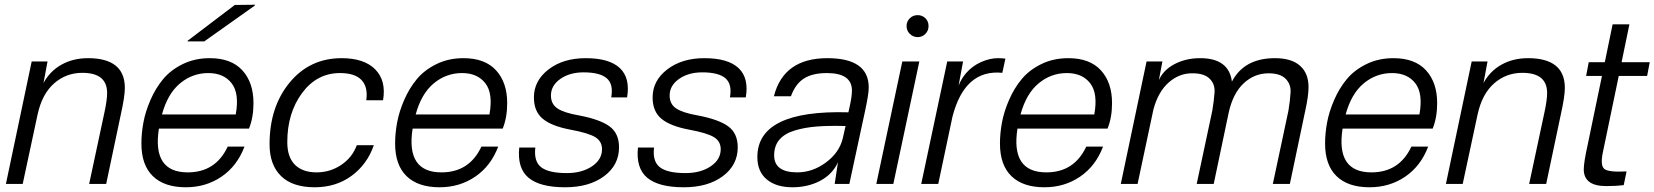

<svg xmlns="http://www.w3.org/2000/svg" viewBox="-20 -778 6997 812"><path d="M181 -518 164 -427Q191 -477 240 -504.5Q289 -532 352 -532Q508 -532 508 -406Q508 -370 491 -294L429 0H357L422 -304Q433 -355 433 -385Q433 -470 328 -470Q260 -470 209 -425.5Q158 -381 139 -294L76 0H5L114 -518Z M867 -532Q958 -532 1005 -480.5Q1052 -429 1052 -342Q1052 -281 1033 -234H652Q623 -49 774 -49Q892 -49 943 -158H1014Q983 -76 917 -31Q851 14 766 14Q675 14 626.5 -33Q578 -80 578 -171Q578 -214 586.5 -260Q595 -306 616.5 -355.5Q638 -405 670 -443.5Q702 -482 753 -507Q804 -532 867 -532ZM665 -294H977Q993 -383 959.5 -426Q926 -469 861 -469Q794 -469 741.5 -425.5Q689 -382 665 -294ZM773 -603 774 -606 973 -757 1059 -758 1057 -754 844 -603Z M1425 -532Q1520 -532 1567 -484.5Q1614 -437 1600 -354H1529Q1537 -410 1509 -439.5Q1481 -469 1418 -469Q1320 -469 1257.5 -384.5Q1195 -300 1195 -177Q1195 -113 1227.5 -81Q1260 -49 1319 -49Q1376 -49 1423 -80.5Q1470 -112 1489 -164H1561Q1533 -83 1467 -34.5Q1401 14 1311 14Q1217 14 1168.5 -33.5Q1120 -81 1120 -168Q1120 -326 1205 -429Q1290 -532 1425 -532Z M1940 -532Q2031 -532 2078 -480.5Q2125 -429 2125 -342Q2125 -281 2106 -234H1725Q1696 -49 1847 -49Q1965 -49 2016 -158H2087Q2056 -76 1990 -31Q1924 14 1839 14Q1748 14 1699.5 -33Q1651 -80 1651 -171Q1651 -214 1659.5 -260Q1668 -306 1689.5 -355.5Q1711 -405 1743 -443.5Q1775 -482 1826 -507Q1877 -532 1940 -532ZM1738 -294H2050Q2066 -383 2032.5 -426Q1999 -469 1934 -469Q1867 -469 1814.5 -425.5Q1762 -382 1738 -294Z M2457 -532Q2557 -532 2601.5 -490Q2646 -448 2632 -366H2565Q2575 -422 2546 -447Q2517 -472 2448 -472Q2389 -472 2349.5 -444Q2310 -416 2310 -374Q2310 -338 2337.5 -319.5Q2365 -301 2428 -290Q2518 -273 2558 -243.5Q2598 -214 2598 -155Q2598 -80 2535 -33Q2472 14 2370 14Q2263 14 2215 -26.5Q2167 -67 2176 -154H2244Q2237 -95 2269 -70.5Q2301 -46 2377 -46Q2441 -46 2483.5 -74.5Q2526 -103 2526 -147Q2526 -181 2496.5 -198.5Q2467 -216 2391 -230Q2312 -245 2275 -276Q2238 -307 2238 -366Q2238 -437 2300 -484.5Q2362 -532 2457 -532Z M2959 -532Q3059 -532 3103.5 -490Q3148 -448 3134 -366H3067Q3077 -422 3048 -447Q3019 -472 2950 -472Q2891 -472 2851.5 -444Q2812 -416 2812 -374Q2812 -338 2839.5 -319.5Q2867 -301 2930 -290Q3020 -273 3060 -243.5Q3100 -214 3100 -155Q3100 -80 3037 -33Q2974 14 2872 14Q2765 14 2717 -26.5Q2669 -67 2678 -154H2746Q2739 -95 2771 -70.5Q2803 -46 2879 -46Q2943 -46 2985.5 -74.5Q3028 -103 3028 -147Q3028 -181 2998.5 -198.5Q2969 -216 2893 -230Q2814 -245 2777 -276Q2740 -307 2740 -366Q2740 -437 2802 -484.5Q2864 -532 2959 -532Z M3479 -532Q3654 -532 3654 -408Q3654 -380 3639 -311L3572 0H3510L3524 -92Q3501 -41 3449 -13.5Q3397 14 3331 14Q3263 14 3223 -19Q3183 -52 3183 -114Q3183 -314 3568 -303L3574 -330Q3583 -371 3583 -395Q3583 -469 3477 -469Q3416 -469 3380 -446Q3344 -423 3325 -371H3253Q3294 -532 3479 -532ZM3254 -121Q3254 -49 3352 -49Q3416 -49 3472.5 -90.5Q3529 -132 3544 -192L3556 -245Q3486 -247 3434.5 -243Q3383 -239 3340.5 -226Q3298 -213 3276 -187Q3254 -161 3254 -121Z M3868 -518 3758 0H3686L3796 -518ZM3814 -668Q3814 -687 3827.5 -700.5Q3841 -714 3861 -714Q3880 -714 3893.5 -701Q3907 -688 3907 -668Q3907 -648 3893.5 -634.5Q3880 -621 3861 -621Q3842 -621 3828 -634.5Q3814 -648 3814 -668Z M4201 -532Q4216 -532 4232 -530L4219 -470Q4060 -486 4008 -284L3948 0H3876L3986 -518H4053L4034 -416Q4046 -446 4066 -469Q4092 -499 4129 -515.5Q4166 -532 4201 -532Z M4498 -532Q4589 -532 4636 -480.5Q4683 -429 4683 -342Q4683 -281 4664 -234H4283Q4254 -49 4405 -49Q4523 -49 4574 -158H4645Q4614 -76 4548 -31Q4482 14 4397 14Q4306 14 4257.5 -33Q4209 -80 4209 -171Q4209 -214 4217.5 -260Q4226 -306 4247.5 -355.5Q4269 -405 4301 -443.5Q4333 -482 4384 -507Q4435 -532 4498 -532ZM4296 -294H4608Q4624 -383 4590.5 -426Q4557 -469 4492 -469Q4425 -469 4372.5 -425.5Q4320 -382 4296 -294Z M5056 -532Q5177 -532 5190 -433Q5242 -532 5372 -532Q5442 -532 5478 -500Q5514 -468 5514 -410Q5514 -373 5501 -314L5435 0H5363L5429 -310Q5436 -352 5438 -387Q5440 -422 5417 -445Q5394 -468 5345 -468Q5285 -468 5239.5 -425.5Q5194 -383 5176 -300L5113 0H5041L5107 -310Q5114 -352 5116.5 -387Q5119 -422 5096 -445Q5073 -468 5024 -468Q4968 -469 4923 -429.5Q4878 -390 4858 -315L4791 0H4720L4829 -518H4896L4881 -439Q4900 -482 4947.5 -507Q4995 -532 5056 -532Z M5873 -532Q5964 -532 6011 -480.5Q6058 -429 6058 -342Q6058 -281 6039 -234H5658Q5629 -49 5780 -49Q5898 -49 5949 -158H6020Q5989 -76 5923 -31Q5857 14 5772 14Q5681 14 5632.5 -33Q5584 -80 5584 -171Q5584 -214 5592.5 -260Q5601 -306 5622.5 -355.5Q5644 -405 5676 -443.5Q5708 -482 5759 -507Q5810 -532 5873 -532ZM5671 -294H5983Q5999 -383 5965.5 -426Q5932 -469 5867 -469Q5800 -469 5747.5 -425.5Q5695 -382 5671 -294Z M6271 -518 6254 -427Q6281 -477 6330 -504.5Q6379 -532 6442 -532Q6598 -532 6598 -406Q6598 -370 6581 -294L6519 0H6447L6512 -304Q6523 -355 6523 -385Q6523 -470 6418 -470Q6350 -470 6299 -425.5Q6248 -381 6229 -294L6166 0H6095L6204 -518Z M6759 -135Q6747 -78 6765 -63.5Q6783 -49 6859 -53L6847 5Q6816 9 6773 9Q6678 9 6678 -62Q6678 -91 6695 -168L6755 -457H6688L6699 -515H6767L6800 -675H6871L6838 -515H6957L6946 -457H6826Z"/></svg>

Font: Nacelle Light
Style: Italic
Weight: 300
Italic angle: -12°
Designer: Sora Sagano
Foundry: Sora Sagano
Version: Version 1.000;FEAKit 1.0